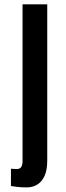

<svg xmlns="http://www.w3.org/2000/svg" viewBox="-20 -752 301 873"><path d="M102.1 100.1Q76.7 100.1 58.3 97.9Q40 95.7 29.8 93.8V15.1Q35.2 15.6 41.5 16.1Q47.9 16.6 55.7 16.6Q71.3 16.6 76.9 6.6Q82.5 -3.4 82.5 -17.1V-732.4H194.8V-22Q194.8 21.5 182.4 48.3Q169.9 75.2 148.9 87.6Q127.9 100.1 102.1 100.1Z"/></svg>

Font: Antonio SemiBold
Style: Regular
Weight: 600
Designer: Vernon Adams
Foundry: Vernon Adams
Version: Version 1.002